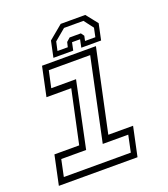

<svg xmlns="http://www.w3.org/2000/svg" viewBox="-128 -782 767 874"><g transform="rotate(-20 255.0 -345.0)"><path d="M7 0 37 -141.5H157L212 -398.5H92L122 -540H383L298 -141.5H418L388 0ZM42 -30H366.5L383.5 -111H260L344.5 -510.5H144L126.5 -429.5H246.5L179.5 -111H59ZM386 -690 430.5 -634 414 -556H318L326 -594H287L279 -556H183L199.5 -634L267 -690ZM369 -667.5H275L220.5 -622L211 -579H261L266.5 -602.5L284 -618H338.5L349.5 -602.5L344.5 -579H394.5L403.5 -622Z"/></g></svg>

Font: Tourney Expanded Light
Style: Italic
Weight: 300
Width: 7
Italic angle: -12°
Designer: Tyler Finck
Foundry: Etcetera Type Co
Version: Version 1.010; ttfautohint (v1.8.3)